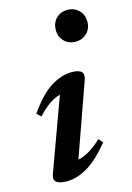

<svg xmlns="http://www.w3.org/2000/svg" viewBox="-112 -767 574 837"><g transform="rotate(-15 175.0 -349.0)"><path d="M207 -637.5Q207 -669 227 -689.2Q247 -709.5 278 -709.5Q309 -709.5 329.2 -689.2Q349.5 -669 349.5 -637.5Q349.5 -606.5 329.2 -586.2Q309 -566 278 -566Q247 -566 227 -586.2Q207 -606.5 207 -637.5ZM32 -34 151.5 -361Q102.5 -348 49 -290L30.5 -307Q84 -383.5 132.2 -413Q180.5 -442.5 226 -442.5Q289.5 -442.5 273 -396L156 -66.5Q205.5 -76 263 -130L280 -111.5Q225 -44 177 -16Q129 12 84.5 12Q15 12 32 -34Z"/></g></svg>

Font: Newsreader 16pt SemiBold
Style: Italic
Weight: 600
Italic angle: -17°
Designer: Hugues Gentile
Foundry: Production Type
Version: Version 1.003; ttfautohint (v1.8.3)